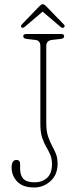

<svg xmlns="http://www.w3.org/2000/svg" viewBox="-20 -858 348 892"><path d="M247.5 -97.5Q247.5 -46 214.5 -16.5Q181.5 13 138.5 13Q86.5 13 60.2 -14.2Q34 -41.5 34 -80Q34 -115 57 -115Q73.5 -115 73.5 -95V-73.5Q73.5 -45 88 -28Q102.5 -11 141.5 -11Q176 -11 198.8 -31.8Q221.5 -52.5 221.5 -95Q221.5 -121.5 213.2 -140Q205 -158.5 194.5 -176.2Q184 -194 175.8 -218.5Q167.5 -243 167.5 -281.5V-643.5Q167.5 -670 144 -672.5L105 -677Q88 -678.5 88 -689.5Q88 -700 102 -700H264Q278 -700 278 -689.5Q278 -678.5 261 -677L221 -672.5Q195 -669.5 195 -643.5V-286Q195 -249.5 203 -225.2Q211 -201 221.2 -182.2Q231.5 -163.5 239.5 -144Q247.5 -124.5 247.5 -97.5ZM97 -735Q86.5 -726 80.5 -730Q78 -732 77.8 -736.2Q77.5 -740.5 81 -744L163.5 -829.5Q172.5 -838.5 177.5 -838.5Q185 -838.5 194 -829.5L277 -744Q284.5 -736.5 276 -730Q270 -725 259 -735L178 -804Z"/></svg>

Font: Fraunces 144pt SuperSoft Thin
Style: Regular
Weight: 100
Version: Version 1.000;[0bf87f6ff]